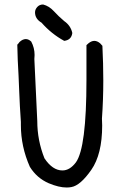

<svg xmlns="http://www.w3.org/2000/svg" viewBox="-20 -824 540 855"><path d="M266 -642Q209 -673 165 -723Q136 -740 136 -769Q136 -782 146 -793Q156 -804 172 -804Q199 -797 220 -774Q241 -751 266 -730Q295 -710 302 -677Q298 -646 266 -642ZM277 11Q242 11 197 -8Q144 -31 113 -81Q73 -171 73 -267V-281Q68 -351 65.5 -419Q63 -487 59 -557L57 -625Q63 -631 67 -637Q81 -650 95 -650Q107 -650 119 -639Q134 -611 134 -579L133 -561L146 -285Q146 -199 178 -119Q214 -65 258 -65Q291 -65 318 -101Q365 -166 365 -468V-623L375 -632Q388 -642 400 -642Q413 -642 426 -631L436 -620Q440 -541 440 -465Q440 -380 434 -296L435 -265Q435 -137 386.5 -67.5Q338 2 298 9Q288 11 277 11Z"/></svg>

Font: Xiaolai Mono SC
Style: Regular
Weight: 400
Monospace: yes
Designer: LXGW / Nozomi Seto
Version: Version 3.113;September 30, 2024